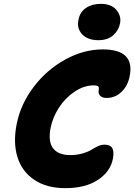

<svg xmlns="http://www.w3.org/2000/svg" viewBox="-20 -977 698 998"><path d="M491.2 -768.1Q435.5 -768.1 406.7 -799.1Q377.9 -830.1 388.2 -875Q395.5 -914.6 427 -935.8Q458.5 -957 503.9 -957Q558.6 -957 585 -925.5Q611.3 -894 604 -856Q597.7 -819.8 568.8 -793.9Q540 -768.1 491.2 -768.1ZM319.8 1Q222.7 1 158.2 -42.2Q93.8 -85.4 70.6 -160.9Q47.4 -236.3 66.9 -333Q87.4 -436.5 155.5 -525.9Q223.6 -615.2 319.3 -667.7Q415 -720.2 514.2 -720.2Q682.6 -720.2 653.8 -580.1Q645 -532.7 612.3 -500.2Q579.6 -467.8 533.2 -467.8Q511.7 -467.8 500.5 -479.5Q489.3 -491.2 493.2 -508.8Q495.6 -522.5 490.5 -527.8Q485.4 -533.2 466.8 -533.2Q416 -533.2 367.2 -500.2Q318.4 -467.3 286.1 -417Q253.9 -366.7 243.2 -313Q229 -242.7 255.6 -206.8Q282.2 -170.9 344.2 -170.9Q379.9 -170.9 409.2 -179.4Q438.5 -188 454.1 -198Q469.7 -208 488 -216.6Q506.3 -225.1 522.9 -225.1Q553.7 -225.1 563.7 -206.8Q573.7 -188.5 566.9 -151.9Q554.2 -85.4 489.3 -42.2Q424.3 1 319.8 1Z"/></svg>

Font: Shantell Sans Bouncy
Style: Italic
Weight: 800
Italic angle: -11.31°
Designer: Stephen Nixon, Anya Danilova, Shantell Martin
Foundry: Arrow Type
Version: Version 1.006;[9816181b4]